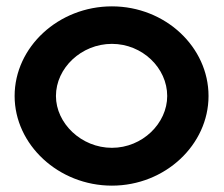

<svg xmlns="http://www.w3.org/2000/svg" viewBox="-20 -576 705 604"><path d="M26 -274C26 -121 164 8 332 8C500 8 636 -121 636 -274C636 -428 500 -556 332 -556C164 -556 26 -428 26 -274ZM156 -274C156 -362 236 -438 332 -438C428 -438 506 -362 506 -274C506 -188 428 -111 332 -111C236 -111 156 -188 156 -274Z"/></svg>

Font: Ampere
Style: SC
Weight: 400
Version: Version 1